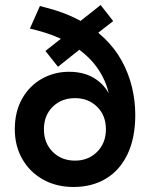

<svg xmlns="http://www.w3.org/2000/svg" viewBox="-20 -734 596 765"><path d="M273 11Q204 11 151 -19Q98 -49 68.5 -101Q39 -153 39 -219Q39 -289 68 -340.5Q97 -392 146.5 -420Q196 -448 255 -448Q320 -448 364 -417Q408 -386 425 -335H418Q410 -399 373.5 -455Q337 -511 269.5 -554Q202 -597 99 -620L139 -710L162 -704Q237 -685 295 -654Q353 -623 395.5 -582Q438 -541 465 -492Q492 -443 505.5 -388Q519 -333 519 -276Q519 -185 488.5 -120.5Q458 -56 402.5 -22.5Q347 11 273 11ZM279 -94Q332 -94 367 -129Q402 -164 402 -219Q402 -274 367 -308.5Q332 -343 279 -343Q225 -343 190 -308.5Q155 -274 155 -219Q155 -164 190 -129Q225 -94 279 -94ZM211 -468 161 -531 255 -605 290 -642 381 -714 431 -650 354 -590 309 -546Z"/></svg>

Font: Gabarito Medium
Style: Regular
Weight: 500
Designer: Leandro Assis / Alvaro Franca / Felipe Casaprima
Foundry: Naipe Foundry
Version: Version 1.000